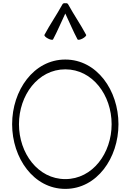

<svg xmlns="http://www.w3.org/2000/svg" viewBox="-20 -1199 822 1235"><path d="M321 -945C350 -999 373 -1056 400 -1112C427 -1056 450 -999 479 -945C482 -941 496 -943 511 -951C526 -959 537 -970 534 -975C499 -1041 455 -1104 419 -1170C416 -1177 408 -1180 400 -1178C392 -1180 384 -1177 381 -1170C345 -1104 301 -1041 266 -975C263 -970 273 -959 289 -951C304 -943 318 -941 321 -945ZM742 -400C742 -617 604 -816 400 -816C196 -816 58 -617 58 -400C58 -183 196 16 400 16C604 16 742 -183 742 -400ZM102 -400C102 -586 224 -753 400 -753C576 -753 698 -586 698 -400C698 -214 576 -47 400 -47C224 -47 102 -214 102 -400Z"/></svg>

Font: Nupuram ExtraLight
Style: Regular
Weight: 200
Designer: Santhosh Thottingal (santhosh.thottingal@gmail.com)
Foundry: SMC
Version: Version 1.000